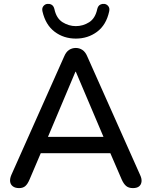

<svg xmlns="http://www.w3.org/2000/svg" viewBox="-20 -958 776 985"><path d="M78 7Q58 7 46 -2Q34 -11 32 -26Q30 -41 38 -60L309 -668Q319 -692 334.5 -702Q350 -712 369 -712Q387 -712 402.5 -702Q418 -692 428 -668L699 -60Q708 -41 706 -25.5Q704 -10 693 -1.5Q682 7 662 7Q640 7 627 -4Q614 -15 604 -38L534 -200L581 -172H155L201 -200L132 -38Q122 -14 110 -3.5Q98 7 78 7ZM367 -590 216 -232 191 -256H544L521 -232L369 -590ZM369 -760Q307 -760 260.5 -795Q214 -830 198 -899Q194 -916 202.5 -926.5Q211 -937 223 -938Q234 -939 241.5 -935.5Q249 -932 253 -926Q257 -920 259 -912Q269 -864 301 -844Q333 -824 369 -824Q406 -824 437.5 -844Q469 -864 479 -912Q481 -920 485 -926Q489 -932 497 -935.5Q505 -939 515 -938Q527 -937 535.5 -926.5Q544 -916 540 -899Q525 -830 478 -795Q431 -760 369 -760Z"/></svg>

Font: Nunito ExtraLight SemiBold
Style: Regular
Weight: 600
Version: Version 3.602